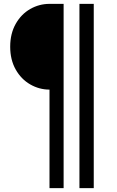

<svg xmlns="http://www.w3.org/2000/svg" viewBox="-20 -804 599 983"><path d="M233.4 -345.2Q181.2 -345.2 134.8 -371.8Q88.4 -398.4 60.3 -448.2Q32.2 -498 32.2 -564.9Q32.2 -631.8 60.3 -681.6Q88.4 -731.4 134.5 -757.8Q180.7 -784.2 233.4 -784.2H305.7V159.2H233.4ZM386.7 -784.2H460V159.2H386.7Z"/></svg>

Font: Decalotype Medium
Style: Regular
Weight: 500
Designer: Alfredo Marco Pradil
Foundry: Alfredo Marco Pradil
Version: Version 1.0